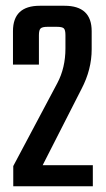

<svg xmlns="http://www.w3.org/2000/svg" viewBox="-20 -646 368 666"><path d="M115 -524V-422H25V-538Q25 -626 118 -626H204Q298 -626 298 -538V-475Q298 -405 263 -338L128 -73H302V0H26V-70L179 -358Q207 -411 207 -478V-524Q207 -542 201.5 -547.5Q196 -553 177 -553H145Q127 -553 121 -547.5Q115 -542 115 -524Z"/></svg>

Font: Teko Regular
Style: Regular
Weight: 400
Designer: Manushi Parikh, Jonny Pinhorn
Foundry: Indian Type Foundry
Version: Version 1.105;PS 1.0;hotconv 1.0.78;makeotf.lib2.5.61930; tt